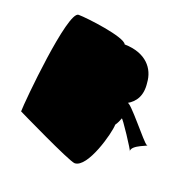

<svg xmlns="http://www.w3.org/2000/svg" viewBox="-114 -827 861 859"><g transform="rotate(20 316.0 -397.0)"><path d="M24 -218C24 -218 302 -82 328 -82C390 -82 440 -267 440 -306C449 -319 454 -331 458 -342C455 -356 550 -212 542 -216C536 -247 624 -269 604 -269C592 -269 466 -432 458 -416C493 -436 518 -470 510 -532C506 -596 461 -656 357 -658C344 -689 158 -712 118 -712C66 -712 24 -262 24 -218Z"/></g></svg>

Font: Recovery
Style: Regular
Weight: 400
Version: Version 0.27